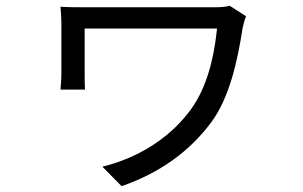

<svg xmlns="http://www.w3.org/2000/svg" viewBox="-20 -560 1040 660"><path d="M826 -504 770 -540C754 -536 735 -535 718 -535C673 -535 304 -535 278 -535C243 -535 210 -535 188 -537C189 -520 191 -499 191 -480C191 -447 191 -334 191 -308C191 -293 190 -272 188 -252H272C271 -272 271 -297 271 -308C271 -334 271 -438 271 -462C328 -462 681 -462 726 -462C713 -336 682 -242 628 -173C556 -80 450 -16 332 13L398 80C533 33 632 -41 705 -138C769 -223 797 -353 814 -464C816 -473 822 -497 826 -504Z"/></svg>

Font: Noto Sans Mono CJK HK
Style: Regular
Weight: 400
Designer: Ryoko NISHIZUKA 西塚涼子 (kana, bopomofo & ideographs); Paul D. Hunt (Latin, Greek & Cyrillic); Sandoll Communications 산돌커뮤니
Foundry: Adobe
Version: Version 2.004;hotconv 1.0.118;makeotfexe 2.5.65603